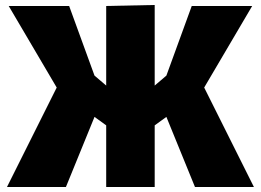

<svg xmlns="http://www.w3.org/2000/svg" viewBox="-20 -752 1049 772"><path d="M8 0 208 -400 15 -728H258L360 -448L407 -408V-728L602 -732V-408L649 -448L751 -728H994L801 -400L1001 0H764L649 -282L602 -248V0H407V-248L360 -282L245 0Z"/></svg>

Font: Murecho Black
Style: Regular
Weight: 900
Designer: Neil Summerour
Foundry: Positype
Version: Version 1.010; ttfautohint (v1.8.3)